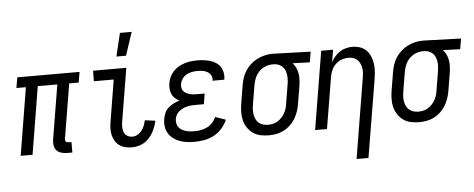

<svg xmlns="http://www.w3.org/2000/svg" viewBox="-58 -906 3140 1272"><g transform="rotate(-5 1512.0 -269.5)"><path d="M393 8H361Q341 8 322 3Q303 -2 290 -15Q277 -28 273.5 -47.5Q270 -67 273 -87L333 -450H203L129 0H50L124 -450H61L73 -520H487L475 -450H412L352 -87Q351 -82 352 -77Q353 -72 355.5 -68.5Q358 -65 363 -63.5Q368 -62 373 -62H393Z M790 8Q767 8 745.5 3Q724 -2 706.5 -14.5Q689 -27 678 -45.5Q667 -64 662 -85.5Q657 -107 658 -130Q659 -153 663 -175L708 -450H576L577 -520H798L739 -164Q736 -146 736.5 -128Q737 -110 744 -94.5Q751 -79 766 -70.5Q781 -62 799 -62Q817 -62 833.5 -71.5Q850 -81 861.5 -96Q873 -111 879.5 -128.5Q886 -146 890 -163L959 -154Q955 -134 947.5 -114Q940 -94 929.5 -75.5Q919 -57 904 -40.5Q889 -24 870.5 -13Q852 -2 831.5 3Q811 8 790 8ZM739 -600 776 -754H854L803 -600Z M1207 8Q1181 8 1156 5Q1131 2 1108 -6.5Q1085 -15 1065.5 -29.5Q1046 -44 1033.5 -64.5Q1021 -85 1017.5 -110.5Q1014 -136 1019 -162Q1022 -181 1030.5 -200.5Q1039 -220 1055 -234Q1071 -248 1090 -257.5Q1109 -267 1129 -273Q1113 -281 1100 -293Q1087 -305 1080 -321Q1073 -337 1071.5 -355.5Q1070 -374 1073 -393Q1076 -414 1085.5 -434Q1095 -454 1110 -470.5Q1125 -487 1145 -498.5Q1165 -510 1185.5 -516.5Q1206 -523 1227.5 -525.5Q1249 -528 1270 -528Q1292 -528 1313 -525.5Q1334 -523 1354.5 -517Q1375 -511 1392.5 -500Q1410 -489 1421.5 -472.5Q1433 -456 1437.5 -435Q1442 -414 1439 -392L1437 -385H1359L1360 -388Q1363 -406 1354.5 -421Q1346 -436 1331.5 -444.5Q1317 -453 1299.5 -455.5Q1282 -458 1264 -458Q1246 -458 1227.5 -454.5Q1209 -451 1192 -441.5Q1175 -432 1164 -415.5Q1153 -399 1150 -381Q1148 -369 1149.5 -357Q1151 -345 1158 -336Q1165 -327 1175 -321Q1185 -315 1196.5 -311.5Q1208 -308 1220 -306.5Q1232 -305 1244 -305H1300L1289 -235H1233Q1219 -235 1204.5 -234Q1190 -233 1176 -229.5Q1162 -226 1148.5 -219.5Q1135 -213 1123.5 -203.5Q1112 -194 1104.5 -180.5Q1097 -167 1095 -153Q1093 -138 1096 -123.5Q1099 -109 1107.5 -98Q1116 -87 1128.5 -80Q1141 -73 1154.5 -69Q1168 -65 1183 -63.5Q1198 -62 1213 -62Q1234 -62 1255 -66Q1276 -70 1296.5 -80Q1317 -90 1332 -107Q1347 -124 1356 -144L1425 -120Q1412 -89 1388.5 -62.5Q1365 -36 1334.5 -20Q1304 -4 1271.5 2Q1239 8 1207 8Z M1700 8Q1671 8 1643.5 2Q1616 -4 1594.5 -19.5Q1573 -35 1558 -57.5Q1543 -80 1536.5 -106.5Q1530 -133 1530.5 -162Q1531 -191 1536 -219L1556 -339Q1560 -364 1568 -388Q1576 -412 1590.5 -434Q1605 -456 1625 -474Q1645 -492 1668 -503.5Q1691 -515 1716 -521.5Q1741 -528 1765 -528H1781L2024 -520L2012 -450L1898 -454Q1911 -440 1919.5 -422Q1928 -404 1931.5 -384Q1935 -364 1934 -343Q1933 -322 1930 -301L1910 -181Q1906 -156 1897.5 -131.5Q1889 -107 1875.5 -84.5Q1862 -62 1842 -43.5Q1822 -25 1798.5 -13Q1775 -1 1749.5 3.5Q1724 8 1700 8ZM1700 -62Q1716 -62 1732.5 -65.5Q1749 -69 1764 -78Q1779 -87 1791 -100Q1803 -113 1812 -128.5Q1821 -144 1825.5 -160Q1830 -176 1832 -192L1852 -312Q1855 -328 1856 -344.5Q1857 -361 1855.5 -376.5Q1854 -392 1848.5 -407Q1843 -422 1833 -433Q1823 -444 1808.5 -450.5Q1794 -457 1779 -458H1762Q1738 -458 1714 -447.5Q1690 -437 1672.5 -418Q1655 -399 1646 -375.5Q1637 -352 1633 -328L1613 -208Q1610 -191 1609 -173.5Q1608 -156 1610.5 -139.5Q1613 -123 1620 -108Q1627 -93 1639 -82.5Q1651 -72 1667 -67Q1683 -62 1700 -62Z M2265 215 2352 -312Q2355 -329 2356.5 -346Q2358 -363 2355.5 -379.5Q2353 -396 2346.5 -411Q2340 -426 2329 -437Q2318 -448 2302.5 -453Q2287 -458 2270 -458Q2247 -458 2223.5 -449.5Q2200 -441 2182.5 -423.5Q2165 -406 2155.5 -383Q2146 -360 2143 -337L2087 0H2008L2094 -520H2173L2159 -438Q2170 -458 2184.5 -475Q2199 -492 2218 -504.5Q2237 -517 2258.5 -522.5Q2280 -528 2301 -528Q2327 -528 2351.5 -520Q2376 -512 2393.5 -494.5Q2411 -477 2420.5 -454Q2430 -431 2434 -405.5Q2438 -380 2436 -353.5Q2434 -327 2430 -301L2344 215Z M2700 8Q2671 8 2643.5 2Q2616 -4 2594.5 -19.5Q2573 -35 2558 -57.5Q2543 -80 2536.5 -106.5Q2530 -133 2530.5 -162Q2531 -191 2536 -219L2556 -339Q2560 -364 2568 -388Q2576 -412 2590.5 -434Q2605 -456 2625 -474Q2645 -492 2668 -503.5Q2691 -515 2716 -521.5Q2741 -528 2765 -528H2781L3024 -520L3012 -450L2898 -454Q2911 -440 2919.5 -422Q2928 -404 2931.5 -384Q2935 -364 2934 -343Q2933 -322 2930 -301L2910 -181Q2906 -156 2897.5 -131.5Q2889 -107 2875.5 -84.5Q2862 -62 2842 -43.5Q2822 -25 2798.5 -13Q2775 -1 2749.5 3.5Q2724 8 2700 8ZM2700 -62Q2716 -62 2732.5 -65.5Q2749 -69 2764 -78Q2779 -87 2791 -100Q2803 -113 2812 -128.5Q2821 -144 2825.5 -160Q2830 -176 2832 -192L2852 -312Q2855 -328 2856 -344.5Q2857 -361 2855.5 -376.5Q2854 -392 2848.5 -407Q2843 -422 2833 -433Q2823 -444 2808.5 -450.5Q2794 -457 2779 -458H2762Q2738 -458 2714 -447.5Q2690 -437 2672.5 -418Q2655 -399 2646 -375.5Q2637 -352 2633 -328L2613 -208Q2610 -191 2609 -173.5Q2608 -156 2610.5 -139.5Q2613 -123 2620 -108Q2627 -93 2639 -82.5Q2651 -72 2667 -67Q2683 -62 2700 -62Z"/></g></svg>

Font: Iosevka Fixed
Style: Italic
Weight: 400
Italic angle: -9°
Monospace: yes
Designer: Belleve Invis
Foundry: Belleve Invis
Version: Version 33.2.4